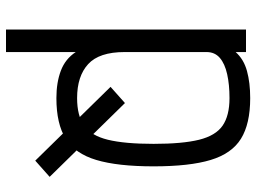

<svg xmlns="http://www.w3.org/2000/svg" viewBox="-127 -545 854 640"><g transform="rotate(90 300.0 -225.0)"><path d="M569.5 36.5 515.5 84.5 269.5 -166.5 323.5 -214.5ZM78.5 182V-618H153.5V-583.5Q177.5 -610.5 216.5 -621.2Q255.5 -632 307 -632Q393 -632 442.5 -601.2Q492 -570.5 513.2 -500.2Q534.5 -430 534.5 -310Q534.5 -190 513.2 -119Q492 -48 442.5 -17Q393 14 307 14Q255 14 215.8 -0.8Q176.5 -15.5 153.5 -50.5V182ZM307 -55Q365.5 -55 398.8 -78.2Q432 -101.5 445.8 -157.5Q459.5 -213.5 459.5 -310Q459.5 -406.5 445.8 -461.8Q432 -517 398.8 -540Q365.5 -563 307 -563Q262 -563 227.2 -555.2Q192.5 -547.5 173 -530.8Q153.5 -514 153.5 -486.5V-213.5Q153.5 -128.5 193.8 -91.8Q234 -55 307 -55Z"/></g></svg>

Font: Victor Mono Thin
Style: Regular
Weight: 100
Monospace: yes
Designer: Rune Bjørnerås
Version: Version 1.561;gftools[0.9.30]